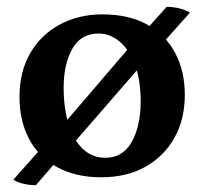

<svg xmlns="http://www.w3.org/2000/svg" viewBox="-20 -509 596 561"><path d="M276 9Q202 9 148 -20Q94 -49 65.5 -102Q37 -155 37 -226Q37 -300 68.5 -354Q100 -408 155 -437.5Q210 -467 279 -467Q357 -467 410.5 -437Q464 -407 492 -354Q520 -301 520 -232Q520 -160 489.5 -106Q459 -52 404.5 -21.5Q350 9 276 9ZM288 -48Q339 -48 365 -94.5Q391 -141 391 -213Q391 -276 374 -320.5Q357 -365 329 -388Q301 -411 268 -411Q216 -411 191 -366Q166 -321 166 -253Q166 -191 181 -144.5Q196 -98 223 -73Q250 -48 288 -48ZM397 -411 467 -489Q486 -489 504.5 -484.5Q523 -480 535 -472L459 -387ZM159 -54 85 32Q64 32 46.5 27.5Q29 23 19 16L107 -83ZM134 -109 372 -387 416 -345 178 -71Z"/></svg>

Font: Vollkorn SemiBold
Style: Regular
Weight: 600
Designer: Friedrich Althausen
Foundry: Friedrich Althausen
Version: Version 5.000